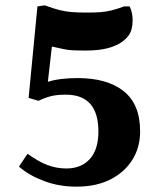

<svg xmlns="http://www.w3.org/2000/svg" viewBox="-20 -698 611 718"><path d="M266 0Q200 0 145 -21Q118 -31 94 -44.5Q70 -58 51 -75L83 -123Q123 -94 157 -81Q191 -68 228 -68Q284 -68 316 -103.5Q348 -139 348 -206Q348 -344 226 -344Q193 -344 171 -338.5Q149 -333 124 -321L87 -332L120 -674L147 -678Q180 -666 202 -660.5Q224 -655 246.5 -653Q269 -651 304 -651Q334 -651 355 -652.5Q376 -654 396.5 -659Q417 -664 444 -674H465Q476 -650 476 -623Q476 -586 461.5 -566Q447 -546 421 -532Q397 -520 368 -514.5Q339 -509 300 -509Q271 -509 251.5 -510Q232 -511 215 -515Q198 -519 174 -524L159 -392Q202 -406 271 -406Q325 -406 368 -394Q411 -382 442 -357.5Q473 -333 488.5 -295.5Q504 -258 504 -206Q504 -147 475 -100.5Q446 -54 393 -27Q340 0 266 0Z"/></svg>

Font: Noto Nastaliq Urdu SemiBold
Style: Regular
Weight: 600
Version: Version 3.007